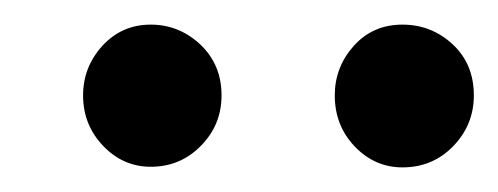

<svg xmlns="http://www.w3.org/2000/svg" viewBox="-20 -764 405 156"><path d="M307 -628Q284.5 -628 268.2 -645Q252 -662 252 -686.5Q252 -709.5 267.5 -726.8Q283 -744 307 -744Q330.5 -744 347.8 -728Q365 -712 365 -686.5Q365 -662.5 348.2 -645.2Q331.5 -628 307 -628ZM102.5 -628.5Q80 -628.5 63.8 -645.5Q47.5 -662.5 47.5 -686.5Q47.5 -709.5 63.2 -726.8Q79 -744 102.5 -744Q125.5 -744 142.8 -727.8Q160 -711.5 160 -686.5Q160 -662.5 143.2 -645.5Q126.5 -628.5 102.5 -628.5Z"/></svg>

Font: Edu AU VIC WA NT Hand Medium
Style: Regular
Weight: 500
Version: Version 1.001